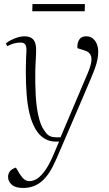

<svg xmlns="http://www.w3.org/2000/svg" viewBox="-20 -702 538 952"><path d="M260 85Q243 124 225.5 151.5Q208 179 187.5 196.5Q167 214 144 222Q121 230 94 230Q56 230 38 213.5Q20 197 20 175Q20 159 29.5 147Q39 135 59 129L75 156Q84 170 91.5 179Q99 188 107.5 192Q116 196 126 196Q145 196 164 184Q183 172 204.5 142Q226 112 249 56L273 0H254Q226 0 200.5 -15Q175 -30 156 -62Q137 -95 126.5 -138.5Q116 -182 112 -235.5Q108 -289 108 -348Q108 -364 108.5 -382.5Q109 -401 109.5 -418.5Q110 -436 111 -448Q112 -471 105.5 -481Q99 -491 82 -491Q65 -491 49 -486.5Q33 -482 16 -473L9 -487Q20 -496 35 -503.5Q50 -511 67 -516.5Q84 -522 101 -522Q133 -522 147 -503.5Q161 -485 159 -446Q159 -438 158 -417.5Q157 -397 156 -378Q155 -359 155 -352Q154 -286 157 -231.5Q160 -177 168.5 -136.5Q177 -96 189 -72Q200 -53 209.5 -41.5Q219 -30 231.5 -25.5Q244 -21 263 -21H280L415 -339Q429 -372 432.5 -394.5Q436 -417 428 -431.5Q420 -446 399 -452L364 -463Q362 -488 372.5 -505Q383 -522 407 -522Q427 -522 440.5 -511Q454 -500 460.5 -482.5Q467 -465 467 -446Q467 -427 463.5 -408.5Q460 -390 452 -367Q444 -344 429.5 -310Q415 -276 393 -224ZM141 -682H401L400 -646H140Z"/></svg>

Font: Literata 60pt ExtraLight
Style: Italic
Weight: 250
Italic angle: -2°
Designer: Latin by Veronika Burian and Jose Scaglione. Greek by Irene Vlachou. Cyrillic by Vera Evstafieva
Foundry: TypeTogether
Version: Version 3.103;gftools[0.9.29]